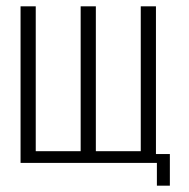

<svg xmlns="http://www.w3.org/2000/svg" viewBox="-20 -515 599 607"><path d="M476 72V0H45V-495H93V-37H235V-495H283V-37H425V-495H473V-28H517V72Z"/></svg>

Font: Alumni Sans Light
Style: Regular
Weight: 300
Version: Version 1.018